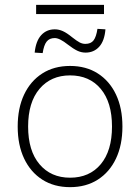

<svg xmlns="http://www.w3.org/2000/svg" viewBox="-20 -764 578 792"><path d="M269 8Q203 8 154.5 -23Q106 -54 79.5 -110Q53 -166 53 -242Q53 -318 79.5 -374Q106 -430 154.5 -461Q203 -492 269 -492Q335 -492 383.5 -461Q432 -430 458.5 -374Q485 -318 485 -242Q485 -166 458.5 -110Q432 -54 383.5 -23Q335 8 269 8ZM269 -31Q349 -31 395.5 -86.5Q442 -142 442 -242Q442 -342 395.5 -397.5Q349 -453 269 -453Q190 -453 143 -397.5Q96 -342 96 -242Q96 -142 143 -86.5Q190 -31 269 -31ZM129 -706V-744H409V-706ZM156 -545 123 -547Q128 -595 150 -619Q172 -643 206 -643Q223 -643 239.5 -635.5Q256 -628 278 -610Q297 -595 308.5 -589Q320 -583 332 -583Q355 -583 366 -597.5Q377 -612 382 -645L415 -643Q411 -595 389 -571Q367 -547 333 -547Q315 -547 298.5 -555Q282 -563 260 -580Q226 -607 206 -607Q184 -607 172.5 -592.5Q161 -578 156 -545Z"/></svg>

Font: Nunito Sans ExtraLight
Style: Regular
Weight: 200
Designer: Vernon Adams
Foundry: Vernon Adams
Version: Version 3.006; ttfautohint (v1.8.3)